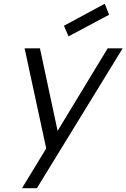

<svg xmlns="http://www.w3.org/2000/svg" viewBox="-20 -802 668 1014"><path d="M96.2 191.9 224.1 -18.1 109.9 -546.9H190.9L284.2 -110.8L548.8 -546.9H627.9L174.8 191.9ZM341.8 -609.9 317.9 -666 533.2 -782.2 556.2 -724.1Z"/></svg>

Font: Involve
Style: Italic
Weight: 400
Italic angle: -10.5°
Designer: Stefan Peev
Foundry: Context Ltd.
Version: Version 1.001